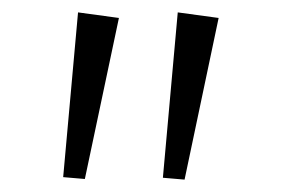

<svg xmlns="http://www.w3.org/2000/svg" viewBox="-20 -760 453 310"><path d="M106 -740 172 -731 117 -471 82 -474ZM267 -740 333 -731 278 -470 243 -473Z"/></svg>

Font: BioRhyme ExtraBold Light
Style: Regular
Weight: 300
Version: Version 1.600;gftools[0.9.33]